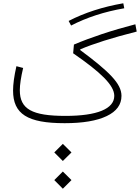

<svg xmlns="http://www.w3.org/2000/svg" viewBox="-20 -759 862 1183"><path d="M367.2 232.9 420.4 180.2 367.2 127.4 314.5 180.2ZM367.2 403.8 420.4 350.6 367.2 297.9 314.5 350.6ZM739.7 -738.8C612.3 -716.8 500 -680.2 402.8 -629.9L418 -601.6C514.2 -651.4 623.5 -687 745.6 -708ZM81.1 -351.1C66.9 -288.1 60.5 -239.7 60.5 -201.2C60.5 -56.2 149.4 0 378.4 0C490.2 0 576.7 -14.6 637.7 -43.9C698.2 -72.8 728.5 -114.3 728.5 -168.5C728.5 -243.7 653.3 -317.4 474.1 -450.7L474.6 -455.1C556.2 -489.7 668.5 -525.4 822.3 -564.5L814 -609.4C742.2 -590.8 673.8 -570.8 608.9 -549.3C543.5 -527.3 485.8 -505.9 435.5 -484.4L430.7 -430.7C598.6 -314.9 684.1 -234.4 684.1 -168.5C684.1 -88.4 578.6 -44.9 383.3 -44.9C176.8 -44.9 102.1 -86.9 102.1 -203.1C102.1 -236.8 108.9 -282.7 122.6 -340.3Z"/></svg>

Font: Estedad ExtraLight
Style: Regular
Weight: 200
Designer: Amin Abedi
Version: Version 7.3